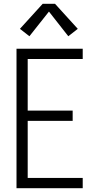

<svg xmlns="http://www.w3.org/2000/svg" viewBox="-20 -992 515 1012"><path d="M67 0V-735H416V-681H126V-409H363V-355H126V-54H416V0ZM135 -801 85 -840 205 -972H270L390 -840L340 -801L238 -931Z"/></svg>

Font: Iosevka QP Light
Style: Regular
Weight: 300
Designer: Belleve Invis
Foundry: Belleve Invis
Version: Version 20.0.0; ttfautohint (v1.8.4)